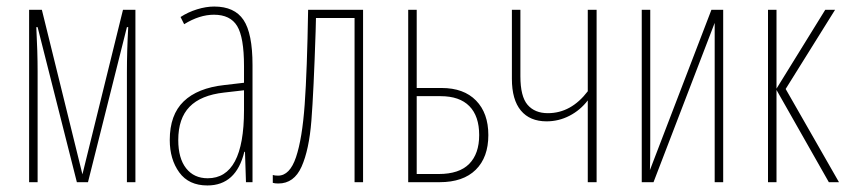

<svg xmlns="http://www.w3.org/2000/svg" viewBox="-20 -557 2589 587"><path d="M394 0H368V-335Q368 -401 372 -474H368L249 0H215L95 -474H91Q95 -397 95 -339V0H69V-527H108L232 -24L356 -527H394Z M752 -358V0H732L729 -93H727Q702 10 614 10Q557 10 528 -30Q499 -70 499 -129Q499 -206 541.5 -247Q584 -288 666 -297L726 -304V-355Q726 -443 705 -477.5Q684 -512 634 -512Q590 -512 543 -483L532 -505Q555 -520 582.5 -528.5Q610 -537 635 -537Q697 -537 724.5 -496Q752 -455 752 -358ZM665 -274Q594 -266 559.5 -230.5Q525 -195 525 -129Q525 -73 549 -42.5Q573 -12 615 -12Q726 -12 726 -220V-281Z M1064 0V-502H946L945 -462Q939 -277 932 -188Q925 -99 902 -47.5Q879 4 831 4Q820 4 814 2V-22Q820 -20 830 -20Q866 -20 885 -76.5Q904 -133 911.5 -237.5Q919 -342 922 -527H1090V0Z M1330 -288Q1398 -288 1435.5 -249.5Q1473 -211 1473 -144Q1473 -76 1434.5 -38Q1396 0 1324 0H1228V-527H1254V-288ZM1327 -263H1254V-25H1321Q1384 -25 1414.5 -56Q1445 -87 1445 -144Q1445 -202 1415 -232.5Q1385 -263 1327 -263Z M1571 -324Q1571 -262 1593 -236.5Q1615 -211 1655 -211Q1726 -211 1777 -278V-527H1804V0H1777V-250Q1754 -220 1721 -203Q1688 -186 1651 -186Q1600 -186 1572.5 -219Q1545 -252 1545 -316V-527H1571Z M1968 -125Q1968 -63 1967 -37L2155 -527H2191V0H2165V-380V-452V-487L1978 0H1942V-527H1968Z M2533 -527 2382 -285 2545 0H2514L2354 -282V0H2328V-527H2354V-286L2503 -527Z"/></svg>

Font: Noto Sans Display Thin Cond
Style: Regular
Weight: 250
Width: 3
Designer: Monotype Design team
Foundry: Monotype Imaging Inc.
Version: Version 1.000